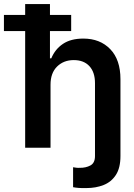

<svg xmlns="http://www.w3.org/2000/svg" viewBox="-80 -748 677 972"><path d="M175.8 -319.3V0H47.4V-590.8H-60.1V-672.4H47.4V-727.5H172.9V-672.4H280.3V-590.8H172.9V-452.6H179.7Q198.7 -499 238.8 -525.9Q278.8 -552.7 341.8 -552.7Q426.3 -552.7 478 -499.3Q529.8 -445.8 529.8 -347.2V42Q529.8 102.1 506.6 137.7Q483.4 173.3 444.3 188.7Q405.3 204.1 357.4 204.1Q335.4 204.6 318.8 203.4Q302.2 202.1 290 199.7V98.6Q297.9 100.1 306.2 101.1Q314.5 102.1 323.2 101.6Q354.5 102.1 377.7 89.6Q400.9 77.1 400.9 42V-327.1Q400.9 -382.3 372.6 -413.1Q344.2 -443.8 293.5 -443.8Q242.2 -443.8 209 -411.1Q175.8 -378.4 175.8 -319.3Z"/></svg>

Font: Inter Tight SemiBold
Style: Regular
Weight: 600
Designer: Rasmus Andersson
Foundry: rsms
Version: Version 3.004; ttfautohint (v1.8.4.7-5d5b)